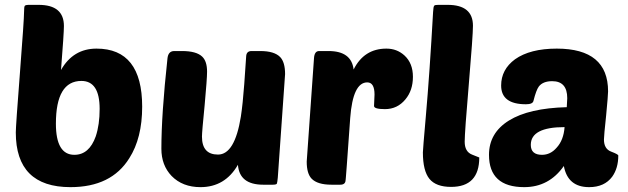

<svg xmlns="http://www.w3.org/2000/svg" viewBox="-20 -760 2584 790"><path d="M45 -215Q45 -241 62 -460Q79 -680 79 -711Q79 -732 82 -736Q85 -740 100 -740H139Q243 -740 243 -653Q243 -623 231 -472Q281 -560 377 -560Q565 -560 565 -321Q565 -192 512 -109Q438 10 270 10Q45 10 45 -215ZM210 -251Q210 -123 286 -123Q347 -123 374 -199Q390 -247 390 -312Q390 -427 315 -427Q210 -427 210 -251Z M822 -327Q811 -217 811 -198Q811 -124 877 -124Q946 -124 971 -280Q979 -332 985 -414L993 -530Q995 -550 1015 -550H1051Q1109 -550 1133 -525Q1153 -504 1153 -455Q1153 -449 1123 -29Q1121 -8 1119 -4Q1116 0 1102 0H1063Q965 0 959 -82Q906 10 805 10Q731 10 686 -36Q644 -80 644 -148Q644 -289 669 -519Q672 -550 697 -550H729Q788 -550 812 -527Q832 -508 832 -465Q832 -436 822 -327Z M1519 -324 1521 -371Q1521 -421 1491 -421Q1432 -421 1421 -275Q1402 -6 1402 -20Q1402 0 1380 0H1344Q1286 0 1262 -25Q1242 -46 1242 -95Q1242 -101 1272 -521Q1274 -550 1293 -550H1332Q1426 -550 1435 -474Q1478 -560 1570 -560Q1613 -560 1644 -532Q1679 -500 1679 -444Q1679 -388 1648 -351Q1615 -311 1564 -311Q1519 -311 1519 -324Z M1747 -24Q1720 -57 1720 -133Q1720 -144 1732 -280Q1748 -461 1762 -711Q1763 -733 1767 -737Q1770 -740 1783 -740H1822Q1926 -740 1926 -654Q1926 -614 1909 -414Q1892 -215 1892 -177Q1892 -136 1922 -124L1952 -112Q1952 9 1836 9Q1774 9 1747 -24Z M2074 -264Q2156 -315 2312 -319Q2314 -347 2314 -356Q2314 -426 2252 -426Q2214 -426 2197 -404Q2186 -389 2175 -345Q2172 -331 2144 -331Q2042 -331 2042 -408Q2042 -474 2099 -516Q2161 -560 2271 -560Q2482 -560 2482 -384Q2482 -369 2474 -285Q2465 -201 2465 -186Q2465 -147 2495 -136Q2524 -125 2524 -120Q2524 -68 2499 -33Q2467 10 2404 10Q2316 10 2300 -77Q2239 10 2137 10Q1992 10 1992 -123Q1992 -213 2074 -264ZM2164 -164Q2164 -123 2210 -123Q2245 -123 2270 -152Q2299 -183 2303 -237Q2164 -237 2164 -164Z"/></svg>

Font: PoetsenOne
Style: Regular
Weight: 400
Designer: Rodrigo Fuenzalida, Pablo Impallari
Foundry: Pablo Impallari, Rodrigo Fuenzalida
Version: Version 1.000